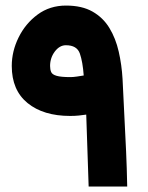

<svg xmlns="http://www.w3.org/2000/svg" viewBox="-20 -680 541 700"><path d="M22.9 -439.5Q22.9 -493.2 47.9 -543.7Q72.8 -594.2 117.2 -627Q161.6 -659.7 220.7 -659.7Q278.8 -659.7 317.4 -637.7Q356 -615.7 378.9 -577.9Q401.9 -540 412.8 -491.9Q423.8 -443.8 426.8 -392.1Q430.7 -311 433.8 -249Q437 -187 439.7 -128.7Q442.4 -70.3 443.8 0H303.2Q301.8 -55.7 299.1 -122.3Q296.4 -189 294.4 -262.2Q282.2 -260.3 267.6 -258.8Q252.9 -257.3 235.8 -257.3Q138.2 -257.3 80.6 -304.2Q22.9 -351.1 22.9 -439.5ZM220.2 -515.1Q197.3 -515.1 179.9 -492.2Q162.6 -469.2 162.6 -439.5Q162.6 -426.8 166.5 -417.5Q170.4 -408.2 186.3 -403.6Q202.1 -398.9 237.3 -398.9Q246.6 -398.9 260.3 -400.9Q273.9 -402.8 285.2 -404.8Q281.7 -454.1 271.2 -484.6Q260.7 -515.1 220.2 -515.1Z"/></svg>

Font: Vazir Black UI
Style: Black-UI
Weight: 900
Designer: Saber Rastikerdar
Foundry: Saber Rastikerdar
Version: Version 30.1.0